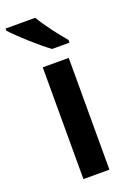

<svg xmlns="http://www.w3.org/2000/svg" viewBox="-165 -821 600 875"><g transform="rotate(-20 134.5 -383.0)"><path d="M126 -766H-18V-756C15 -719 101 -641 150 -606H234V-619C202 -656 152 -721 126 -766ZM207 0V-542H81V0Z"/></g></svg>

Font: Noto Sans Bamum SemiBold
Style: Regular
Weight: 600
Designer: Monotype Design Team
Foundry: Monotype Imaging Inc.
Version: Version 2.002